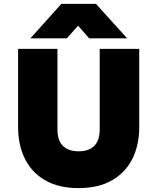

<svg xmlns="http://www.w3.org/2000/svg" viewBox="-20 -951 808 986"><path d="M384 15Q282.5 15 213.2 -24.5Q144 -64 108.5 -134.5Q73 -205 73 -298V-700H275V-287Q275 -229.5 303.2 -201.8Q331.5 -174 384 -174Q436 -174 464 -201.8Q492 -229.5 492 -287V-700H695V-298Q695 -205.5 659.5 -135Q624 -64.5 554.8 -24.8Q485.5 15 384 15ZM136 -754 295 -931H473L633 -754H438L381 -819L323 -754Z"/></svg>

Font: Geologica Black
Style: Regular
Weight: 900
Designer: Sindre Bremnes, Frode Helland
Foundry: Monokrom Skriftforlag AS
Version: Version 1.010;gftools[0.9.28]